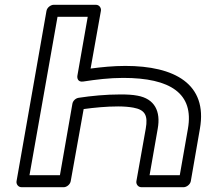

<svg xmlns="http://www.w3.org/2000/svg" viewBox="-20 -756 859 801"><path d="M482 -362C421 -362 361 -356 308 -348C295 -346 284 -335 282 -323L230 -25H103L220 -686H346L303 -441C301 -431 304 -412 328 -416C380 -424 436 -431 494 -431C691 -431 790 -366 764 -219L730 -25H604L638 -219C651 -291 626 -344 553 -357C532 -361 509 -362 482 -362ZM473 -312C498 -312 519 -310 536 -307C585 -298 598 -275 588 -219L549 0C547 11 555 25 570 25H746C757 25 773 15 776 0L814 -219C847 -406 708 -481 503 -481C452 -481 404 -476 358 -470L401 -711C403 -722 395 -736 380 -736H204C193 -736 177 -726 174 -711L49 0C47 11 55 25 70 25H246C257 25 272 15 275 0L329 -301C373 -307 424 -312 473 -312Z"/></svg>

Font: Asimov
Style: XWidOuIt
Weight: 500
Designer: Google
Version: Version 2.000980; 2014